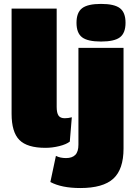

<svg xmlns="http://www.w3.org/2000/svg" viewBox="-20 -744 689 979"><path d="M591.8 -554Q563.5 -532.2 495.1 -532.2Q426.8 -532.2 398.4 -554Q370.1 -575.7 370.1 -627.9Q370.1 -680.2 398.7 -702.1Q427.2 -724.1 495.1 -724.1Q563 -724.1 591.6 -702.1Q620.1 -680.2 620.1 -627.9Q620.1 -575.7 591.8 -554ZM269 -700.2V-199.2Q269 -168.5 278.3 -154.8Q287.6 -141.1 310.1 -141.1Q327.6 -141.1 346.2 -146L335.9 -22Q317.9 -7.8 282.2 1Q246.6 9.8 211.9 9.8Q118.7 9.8 78.9 -30.3Q39.1 -70.3 39.1 -164.1V-700.2ZM609.9 -500V13.2Q609.9 119.6 557.6 167.2Q505.4 214.8 389.2 214.8Q294.4 214.8 236.8 184.1L265.1 50.8Q286.6 62 316.9 62Q347.7 62 363.8 45.9Q379.9 29.8 379.9 -6.8V-500Z"/></svg>

Font: Work Sans Black
Style: Regular
Weight: 900
Designer: Wei Huang
Foundry: Wei Huang
Version: Version 2.012